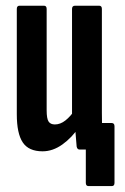

<svg xmlns="http://www.w3.org/2000/svg" viewBox="-20 -511 426 656"><path d="M282.6 124.8Q273.2 124.8 273.2 113.8V0H255.9L324.4 -90.7H361.3Q371.2 -90.7 371.2 -79.7V113.8Q371.2 124.8 361.9 124.8ZM125.5 6Q77.9 6 57.7 -24.5Q37.4 -54.9 37.4 -120.7V-480.5Q37.4 -491.5 46.8 -491.5H130.1Q139.4 -491.5 139.4 -480.5V-134.5Q139.4 -105.5 146 -95.7Q152.5 -85.8 167.6 -85.8Q186.2 -85.8 203.7 -99.6Q221.2 -113.4 236.5 -136.5L250.7 -77.7Q225.9 -40.8 193.2 -17.4Q160.4 6 125.5 6ZM252.2 0Q243.9 0 241.9 -10.2Q239.9 -28.4 238.2 -55.2Q236.5 -81.9 236.1 -97.9L226.1 -116.7V-480.5Q226.1 -491.5 236.4 -491.5H318.7Q328.1 -491.5 328.1 -480.5V-124.7Q328.1 -87 328.9 -58.9Q329.7 -30.8 331.1 -12.6Q332.4 0 323.1 0Z"/></svg>

Font: Sofia Sans Extra Condensed
Style: Regular
Weight: 400
Designer: Botio Nikoltchev, Ani Petrova
Foundry: lettersoup
Version: Version 4.101